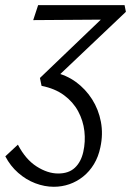

<svg xmlns="http://www.w3.org/2000/svg" viewBox="-72 -427 502 736"><path d="M134.3 289Q98.9 289 63.3 275.5Q27.7 262 -2.4 235.5Q-32.5 209.1 -51.6 172.3L-3.4 127.5Q25.9 183.9 68.2 211Q110.5 238.1 151.1 238.1Q191.5 238.1 215 216Q238.5 194 247.2 155.5Q256.1 115.9 251.5 75.7Q246.9 35.5 227.6 -0.4Q208.3 -36.2 173.5 -62Q138.7 -87.7 87.3 -97.9L81.1 -128.1L349.8 -385.5L367.3 -352.1L55.3 -349.9L74.2 -407.4H405.5L410.6 -381.7L138.2 -123.3L135.5 -149.5Q181.8 -139.8 218.9 -112.8Q256 -85.7 281 -46.5Q305.9 -7.4 314.8 40Q323.7 87.5 312.7 137.8Q305.2 174.1 288.2 202.1Q271.2 230.2 246.9 249.7Q222.5 269.2 194 279.1Q165.5 289 134.3 289Z"/></svg>

Font: Ysabeau
Style: Bold Italic
Weight: 700
Italic angle: -12°
Designer: Christian Thalmann (Catharsis Fonts)
Version: Version 2.002